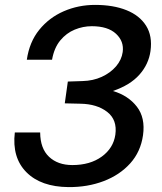

<svg xmlns="http://www.w3.org/2000/svg" viewBox="-20 -753 660 784"><path d="M260 11Q147 10 87.8 -49.8Q28.5 -109.5 40.5 -212H144Q144.5 -146.5 180.2 -112.8Q216 -79 275.5 -79Q348 -79 395.5 -113.5Q443 -148 451 -203Q459.5 -263.5 417.8 -296Q376 -328.5 308 -329.5L244.5 -331L257 -420L317 -422Q360 -423 395.5 -439.2Q431 -455.5 453.8 -482Q476.5 -508.5 481 -540.5Q487 -584 453.8 -615Q420.5 -646 355 -646Q319 -646 285 -632Q251 -618 226 -587.8Q201 -557.5 192.5 -509H89.5Q100 -581.5 140.2 -631.2Q180.5 -681 240.2 -707Q300 -733 368.5 -733Q442.5 -733 496.2 -711.5Q550 -690 576.5 -648Q603 -606 594.5 -544.5Q587 -490.5 549.2 -448Q511.5 -405.5 441 -381.5Q503.5 -363 538.8 -317.5Q574 -272 564 -201Q554.5 -133.5 511.8 -86Q469 -38.5 403.5 -13.5Q338 11.5 260 11Z"/></svg>

Font: Public Sans Medium
Style: Italic
Weight: 500
Italic angle: -8°
Designer: The Public Sans project authors (U.S. Web Design System). Libre Franklin designed by Pablo Impallari and Rodrigo Fuenzal
Version: Version 1.007; ttfautohint (v1.8.1) -l 8 -r 50 -G 200 -x 14 